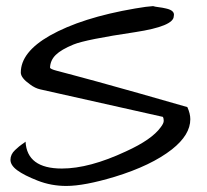

<svg xmlns="http://www.w3.org/2000/svg" viewBox="-20 -614 683 635"><path d="M64.5 -145.5Q69.3 -56.6 184.6 -56.6Q275.4 -56.6 396.5 -113.3Q482.4 -152.3 511.7 -193.4Q521.5 -206.1 521.5 -214.4Q521.5 -222.7 518.6 -227.5L113.3 -318.4Q95.7 -322.3 79.1 -335Q48.8 -356.4 48.8 -374Q48.8 -441.4 144.5 -496.1Q250 -555.7 426.8 -585.9Q466.8 -592.8 486.3 -593.8Q492.2 -591.8 504.4 -590.3Q516.6 -588.9 529.3 -585.9Q559.6 -579.1 554.7 -560.5Q554.7 -527.3 427.7 -507.8Q263.7 -483.4 223.1 -466.8Q182.6 -450.2 164.6 -432.6Q146.5 -415 145.5 -390.6Q145.5 -385.7 168 -379.9Q190.4 -374 221.7 -365.7Q252.9 -357.4 302.7 -343.8Q423.8 -310.5 599.6 -259.8Q609.4 -238.3 609.4 -219.7Q609.4 -168 548.8 -120.1Q480.5 -66.4 359.4 -29.3Q258.8 1 199.2 1Q149.4 1 104.5 -16.6Q59.6 -34.2 37.1 -50.8Q14.6 -67.4 14.6 -85.4Q14.6 -103.5 29.8 -117.7Q44.9 -131.8 53.2 -137.2Q61.5 -142.6 64.5 -145.5Z"/></svg>

Font: Architects Daughter
Style: Regular
Weight: 400
Designer: Kimberly Geswein
Foundry: Kimberly Geswein
Version: Version 1.003 2010